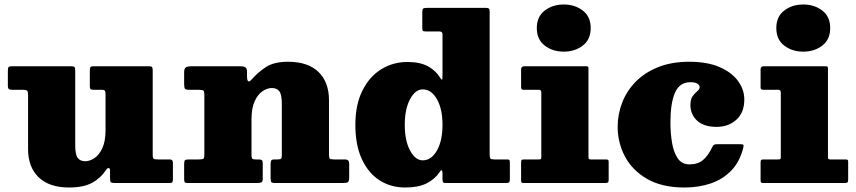

<svg xmlns="http://www.w3.org/2000/svg" viewBox="-20 -815 3812 855"><path d="M105 -151V-394.5Q105 -406.5 100.8 -410.8Q96.5 -415 85 -415H36Q24 -415 19.5 -418.5Q15 -422 15 -434V-498.5Q15 -511.5 17.8 -515.8Q20.5 -520 33 -520H295Q307 -520 311 -516.8Q315 -513.5 315 -500.5V-167Q315 -126.5 326 -111.8Q337 -97 360 -97Q379 -97 400 -110.5Q421 -124 435.5 -154.8Q450 -185.5 450 -237V-394Q450 -405.5 447.5 -410.2Q445 -415 434 -415H399Q388 -415 384 -417.5Q380 -420 380 -431V-500Q380 -512 382.8 -516Q385.5 -520 397 -520H643Q654.5 -520 657.2 -516.2Q660 -512.5 660 -501V-125Q660 -110.5 664.8 -107.8Q669.5 -105 684 -105H736.5Q750 -105 750 -90V-18.5Q750 -7.5 747.5 -3.8Q745 0 734.5 0H490.5Q476.5 0 473.2 -4.2Q470 -8.5 470 -22.5V-54Q470 -65.5 464.2 -66.8Q458.5 -68 451 -56.5Q428 -21.5 389.8 -0.8Q351.5 20 287 20Q199.5 20 152.2 -25.5Q105 -71 105 -151Z M867 -415H825Q808 -415 804 -419.5Q800 -424 800 -440.5V-493.5Q800 -511 808.8 -515.5Q817.5 -520 833 -520H1052Q1063.5 -520 1071.8 -515.5Q1080 -511 1080 -495V-477Q1080 -437.5 1100.5 -461Q1127.5 -492 1163.5 -516Q1199.5 -540 1263 -540Q1351 -540 1398 -494.8Q1445 -449.5 1445 -369V-126.5Q1445 -111.5 1449.2 -108.2Q1453.5 -105 1469 -105H1517Q1535 -105 1535 -86.5V-26Q1535 -7.5 1529.2 -3.8Q1523.5 0 1506 0H1205Q1191 0 1188 -4.5Q1185 -9 1185 -23V-82Q1185 -92.5 1187.2 -98.8Q1189.5 -105 1201 -105H1214Q1227.5 -105 1231.2 -108.2Q1235 -111.5 1235 -124.5V-353Q1235 -393.5 1224.2 -408.2Q1213.5 -423 1190 -423Q1171 -423 1150 -409.5Q1129 -396 1114.5 -365.2Q1100 -334.5 1100 -283V-124.5Q1100 -113.5 1103 -109.2Q1106 -105 1118 -105H1130Q1141.5 -105 1145.8 -102Q1150 -99 1150 -86.5V-18.5Q1150 -5.5 1143.5 -2.8Q1137 0 1125 0H816Q804.5 0 802.2 -4.2Q800 -8.5 800 -20.5V-84Q800 -97.5 803.5 -101.2Q807 -105 820 -105H865Q880.5 -105 885.2 -107.8Q890 -110.5 890 -126V-392Q890 -407.5 886 -411.2Q882 -415 867 -415Z M1562.5 -259Q1562.5 -349 1593.8 -411.5Q1625 -474 1677.5 -506.5Q1730 -539 1794.5 -539Q1850.5 -539 1885.8 -519.8Q1921 -500.5 1941 -467.5Q1948 -456.5 1949.2 -461.2Q1950.5 -466 1950.5 -486.5V-662Q1950.5 -675 1937 -675H1878Q1866.5 -675 1863.5 -677.2Q1860.5 -679.5 1860.5 -691V-761Q1860.5 -774 1864.8 -777Q1869 -780 1882.5 -780H2143Q2152.5 -780 2156.5 -777.2Q2160.5 -774.5 2160.5 -764.5V-127.5Q2160.5 -113 2164 -109Q2167.5 -105 2181.5 -105H2239Q2247.5 -105 2249 -101.2Q2250.5 -97.5 2250.5 -89V-17.5Q2250.5 -6 2247 -3Q2243.5 0 2231.5 0H1966Q1955.5 0 1953 -3.5Q1950.5 -7 1950.5 -18V-43.5Q1950.5 -52.5 1947.8 -56Q1945 -59.5 1938 -49Q1916.5 -17 1879.8 1.5Q1843 20 1784.5 20Q1720 20 1670 -12.2Q1620 -44.5 1591.2 -106.8Q1562.5 -169 1562.5 -259ZM1782.5 -259Q1782.5 -188.5 1806 -144.8Q1829.5 -101 1862.5 -101Q1901 -101 1925.8 -144.8Q1950.5 -188.5 1950.5 -259Q1950.5 -329.5 1925.8 -373.2Q1901 -417 1862.5 -417Q1829.5 -417 1806 -373.2Q1782.5 -329.5 1782.5 -259Z M2370.5 -690Q2370.5 -741 2405.8 -768Q2441 -795 2490.5 -795Q2540 -795 2575.2 -768Q2610.5 -741 2610.5 -690Q2610.5 -639 2575.2 -612Q2540 -585 2490.5 -585Q2441 -585 2405.8 -612Q2370.5 -639 2370.5 -690ZM2381 -415H2313.5Q2300.5 -415 2300.5 -425V-506Q2300.5 -520 2315.5 -520H2588Q2595 -520 2597.8 -518.5Q2600.5 -517 2600.5 -510V-117.5Q2600.5 -110 2602 -107.5Q2603.5 -105 2611 -105H2676.5Q2685 -105 2687.8 -103.2Q2690.5 -101.5 2690.5 -93V-15.5Q2690.5 -4.5 2686.8 -2.2Q2683 0 2671.5 0H2312.5Q2305 0 2302.8 -2.2Q2300.5 -4.5 2300.5 -12.5V-90.5Q2300.5 -100 2302.8 -102.5Q2305 -105 2314 -105H2377.5Q2385.5 -105 2388 -106.5Q2390.5 -108 2390.5 -116V-402Q2390.5 -415 2381 -415Z M2730.5 -250Q2730.5 -306.5 2750.8 -358.5Q2771 -410.5 2811 -451.2Q2851 -492 2910.8 -516Q2970.5 -540 3049.5 -540Q3130.5 -540 3185 -516Q3239.5 -492 3267 -453.8Q3294.5 -415.5 3294.5 -372Q3294.5 -313.5 3259 -281.8Q3223.5 -250 3171.5 -250Q3114 -250 3084.2 -277.8Q3054.5 -305.5 3054.5 -348Q3054.5 -373.5 3064.8 -387.2Q3075 -401 3085.2 -409.2Q3095.5 -417.5 3095.5 -426Q3095.5 -436 3085.5 -442.5Q3075.5 -449 3054.5 -449Q3006 -449 2985.8 -402.2Q2965.5 -355.5 2965.5 -270Q2965.5 -223 2972.5 -180.2Q2979.5 -137.5 2997.8 -110.2Q3016 -83 3050.5 -83Q3087.5 -83 3110.8 -102.5Q3134 -122 3152 -160.5Q3155.5 -168 3160.2 -170.5Q3165 -173 3176.5 -173H3274.5Q3287.5 -173 3290 -170.2Q3292.5 -167.5 3290 -157.5Q3274.5 -95 3236.8 -55.8Q3199 -16.5 3145.2 1.8Q3091.5 20 3028.5 20Q2928 20 2861.8 -18.2Q2795.5 -56.5 2763 -118.2Q2730.5 -180 2730.5 -250Z M3437 -690Q3437 -741 3472.2 -768Q3507.5 -795 3557 -795Q3606.5 -795 3641.8 -768Q3677 -741 3677 -690Q3677 -639 3641.8 -612Q3606.5 -585 3557 -585Q3507.5 -585 3472.2 -612Q3437 -639 3437 -690ZM3447.5 -415H3380Q3367 -415 3367 -425V-506Q3367 -520 3382 -520H3654.5Q3661.5 -520 3664.2 -518.5Q3667 -517 3667 -510V-117.5Q3667 -110 3668.5 -107.5Q3670 -105 3677.5 -105H3743Q3751.5 -105 3754.2 -103.2Q3757 -101.5 3757 -93V-15.5Q3757 -4.5 3753.2 -2.2Q3749.5 0 3738 0H3379Q3371.5 0 3369.2 -2.2Q3367 -4.5 3367 -12.5V-90.5Q3367 -100 3369.2 -102.5Q3371.5 -105 3380.5 -105H3444Q3452 -105 3454.5 -106.5Q3457 -108 3457 -116V-402Q3457 -415 3447.5 -415Z"/></svg>

Font: Besley* Fatface
Style: Regular
Weight: 900
Designer: Owen Earl
Foundry: indestructible type*
Version: Version 3.000; ttfautohint (v1.8.3)